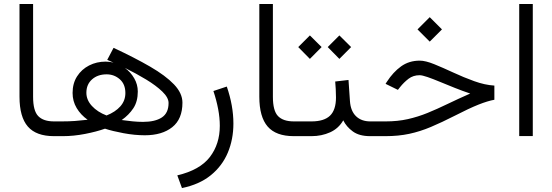

<svg xmlns="http://www.w3.org/2000/svg" viewBox="-20 -685 2779 966"><path d="M78.1 -665H146.5V-198.2Q146.5 -127.4 172.4 -100.8Q198.2 -74.2 251.5 -74.2H268.1V0H251.5Q162.1 0 120.1 -48.3Q78.1 -96.7 78.1 -198.2Z M519.5 -383.8 551.3 -444.3Q657.2 -395 735.1 -349.9Q813 -304.7 855.5 -260.3Q897.9 -215.8 897.9 -168.5Q897.9 -85.9 846.7 -45.2Q795.4 -4.4 708.5 -4.4Q657.7 -4.4 601.3 -14.9Q544.9 -25.4 508.3 -37.6Q465.8 -22.5 408 -11.2Q350.1 0 296.9 0H248.5V-74.2H290.5Q328.1 -74.2 357.4 -76.4Q386.7 -78.6 420.9 -82.5Q386.2 -106.9 365.7 -141.4Q345.2 -175.8 345.2 -217.3Q345.2 -265.6 367.9 -301Q390.6 -336.4 428.5 -355.7Q466.3 -375 511.7 -375Q531.2 -375 550.8 -370.1Q535.2 -377 519.5 -383.8ZM592.3 -81.1Q619.6 -77.1 647 -74.5Q674.3 -71.8 699.7 -71.8Q760.3 -71.8 794.2 -94Q828.1 -116.2 828.1 -167Q828.1 -193.8 796.9 -224.1Q765.6 -254.4 715.3 -284.9Q665 -315.4 608.4 -343.3Q637.2 -322.3 655.3 -291Q673.3 -259.8 673.3 -224.6Q673.3 -174.3 650.9 -140.4Q628.4 -106.4 592.3 -81.1ZM414.6 -218.3Q414.6 -182.1 442.4 -151.9Q470.2 -121.6 516.1 -104Q560.5 -121.6 585.7 -150.1Q610.8 -178.7 610.8 -216.8Q610.8 -261.7 582.5 -286.4Q554.2 -311 516.6 -311Q471.7 -311 443.1 -285.6Q414.6 -260.3 414.6 -218.3Z M895.5 261.2 872.1 197.3Q985.8 170.4 1035.9 105Q1085.9 39.6 1085.9 -51.8Q1085.9 -92.3 1077.6 -136.2Q1069.3 -180.2 1053.7 -227.1L1121.1 -249.5Q1154.3 -152.8 1154.3 -63.5Q1154.3 16.1 1126.2 83Q1098.1 149.9 1040.8 196.5Q983.4 243.2 895.5 261.2Z M1284.7 -665H1353V-198.2Q1353 -127.4 1378.9 -100.8Q1404.8 -74.2 1458 -74.2H1474.6V0H1458Q1368.7 0 1326.7 -48.3Q1284.7 -96.7 1284.7 -198.2Z M1687.5 -506.8 1746.6 -448.2 1687.5 -388.7 1628.9 -448.2ZM1539.1 -506.8 1598.1 -448.2 1539.1 -388.7 1480.5 -448.2ZM1455.1 -74.2H1547.4Q1610.4 -74.2 1640.4 -103Q1670.4 -131.8 1670.4 -194.8Q1670.4 -216.8 1669.2 -236.6Q1668 -256.3 1666.5 -274.9L1733.4 -282.7L1740.7 -176.3Q1744.1 -126.5 1771.2 -100.3Q1798.3 -74.2 1842.8 -74.2H1857.4V0H1841.8Q1787.6 0 1755.1 -23.7Q1722.7 -47.4 1707 -79.6Q1683.6 -38.6 1640.9 -19.3Q1598.1 0 1547.4 0H1455.1Z M2142.1 -598.6 2203.6 -537.1 2142.1 -475.6 2080.6 -537.1ZM1837.9 -74.2H1920.9Q1981 -74.2 2032 -85.7Q2083 -97.2 2131.3 -116.9Q2179.7 -136.7 2231.7 -161.9Q2283.7 -187 2345.7 -214.4Q2307.6 -227.1 2268.1 -242.9Q2228.5 -258.8 2193.1 -273.4Q2157.7 -288.1 2130.9 -297.4Q2104 -306.6 2091.3 -306.6Q2059.1 -306.6 2035.6 -288.8Q2012.2 -271 1992.7 -246.6L1981.9 -232.9L1919.9 -263.2L1926.3 -273.4Q1958 -322.3 1998 -351.1Q2038.1 -379.9 2091.8 -379.9Q2120.6 -379.9 2164.6 -362.1Q2208.5 -344.2 2260.5 -320.1Q2312.5 -295.9 2366 -276.6Q2419.4 -257.3 2467.3 -254.4V-183.1Q2434.1 -177.2 2387.5 -158.7Q2340.8 -140.1 2267.6 -102.5Q2202.6 -69.3 2148.2 -46.4Q2093.8 -23.4 2039.3 -11.7Q1984.9 0 1919.4 0H1837.9Z M2660.6 -665V-0.5H2592.3V-665Z"/></svg>

Font: Vazirmatn FD Light
Style: Regular
Weight: 300
Designer: Saber Rastikerdar
Foundry: Saber Rastikerdar
Version: Version 33.003